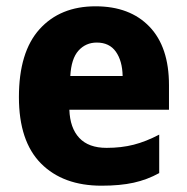

<svg xmlns="http://www.w3.org/2000/svg" viewBox="-20 -579 594 609"><path d="M283 -559Q392 -559 454 -494.5Q516 -430 516 -309V-231H200Q202 -173 231.5 -141.5Q261 -110 318 -110Q365 -110 404 -120Q443 -130 485 -152V-30Q447 -9 404 0.5Q361 10 302 10Q180 10 110 -60.5Q40 -131 40 -271Q40 -414 105.5 -486.5Q171 -559 283 -559ZM287 -444Q252 -444 229 -418.5Q206 -393 203 -338H369Q368 -386 347.5 -415Q327 -444 287 -444Z"/></svg>

Font: Noto Sans Devanagari UI SemiCondensed ExtraBold
Style: Regular
Weight: 800
Width: 4
Designer: Jelle Bosma - Monotype Design Team
Foundry: Monotype Imaging Inc.
Version: Version 2.004; ttfautohint (v1.8.4.7-5d5b)